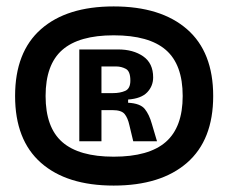

<svg xmlns="http://www.w3.org/2000/svg" viewBox="-20 -731 712 598"><path d="M334 -153Q188 -153 107.5 -224Q27 -295 27 -432Q27 -569 107.5 -640Q188 -711 334 -711Q481 -711 562.5 -640Q644 -569 644 -432Q644 -295 562.5 -224Q481 -153 334 -153ZM334 -243Q444 -243 496.5 -289Q549 -335 549 -432Q549 -530 496.5 -575.5Q444 -621 334 -621Q226 -621 174 -575.5Q122 -530 122 -432Q122 -334 174 -288.5Q226 -243 334 -243ZM227 -291V-577H348Q395 -577 426 -555.5Q457 -534 457 -490Q457 -463 438.5 -443.5Q420 -424 379 -421V-411Q417 -409 431 -391.5Q445 -374 453 -345L469 -291H395L383 -341Q378 -364 368 -376Q358 -388 331 -388H296V-291ZM296 -441H332Q354 -441 370 -448Q386 -455 386 -480Q386 -509 372 -516.5Q358 -524 342 -524H296Z"/></svg>

Font: Bricolage Grotesque 12pt SemiBold
Style: Regular
Weight: 600
Designer: Mathieu Triay
Foundry: Atelier Triay
Version: Version 1.001; ttfautohint (v1.8.4.7-5d5b);gftools[0.9.33.de